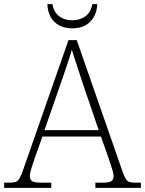

<svg xmlns="http://www.w3.org/2000/svg" viewBox="-23 -908 701 928"><path d="M-3 0V-25H18Q41 -25 52 -28.5Q63 -32 70 -43.5Q77 -55 86 -79L308 -714H348L571 -74Q579 -52 586 -41.5Q593 -31 604 -28Q615 -25 638 -25H658V0H438V-25H470Q506 -25 516 -33Q526 -41 526 -57Q526 -68 521 -84.5Q516 -101 510.5 -117.5Q505 -134 502 -143L465 -248H182L145 -144Q142 -135 136.5 -118.5Q131 -102 126 -85Q121 -68 121 -57Q121 -41 131.5 -33Q142 -25 178 -25H225V0ZM192 -279H454L380 -496Q371 -524 360.5 -555.5Q350 -587 340.5 -616.5Q331 -646 324 -668Q320 -651 310 -621.5Q300 -592 290 -561.5Q280 -531 271 -506ZM326 -771Q289 -771 262 -786Q235 -801 221 -827.5Q207 -854 206 -888H230Q238 -848 263.5 -829Q289 -810 326 -810Q363 -810 389.5 -829Q416 -848 423 -888H447Q446 -854 431.5 -827.5Q417 -801 390.5 -786Q364 -771 326 -771Z"/></svg>

Font: Noto Serif Khmer ExtraLight
Style: Regular
Weight: 250
Version: Version 2.003